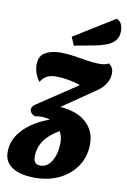

<svg xmlns="http://www.w3.org/2000/svg" viewBox="-141 -837 726 1097"><g transform="rotate(10 222.0 -288.0)"><path d="M81 -146Q51 -158 51 -181Q51 -200 78 -216L303 -366Q275 -377 234.5 -384Q194 -391 165 -391Q130 -391 108 -379.5Q86 -368 73 -344Q57 -363 48 -388.5Q39 -414 39 -439Q39 -489 74.5 -509.5Q110 -530 164 -530Q199 -530 239.5 -524Q280 -518 319.5 -511.5Q359 -505 390 -505Q426 -505 446 -517Q461 -504 466.5 -492.5Q472 -481 472 -464Q472 -433 455 -405Q438 -377 409 -357L215 -224Q315 -216 367 -167.5Q419 -119 419 -45Q419 27 383 82.5Q347 138 284 169Q221 200 141 200Q57 200 10 170Q-37 140 -37 82Q-37 29 -10 -13.5Q17 -56 63 -88.5Q109 -121 168 -142Q143 -150 116 -150Q103 -150 81 -146ZM120 80Q120 102 129 114Q138 126 161 126Q201 126 226 83Q251 40 251 -23Q251 -58 235 -87Q120 -22 120 80ZM230 -582 209 -630 445 -776Q465 -768 473 -750Q481 -732 481 -710Q481 -676 463 -655Q445 -634 416 -623Q387 -612 353 -605Z"/></g></svg>

Font: Sansita Swashed ExtraBold
Style: Regular
Weight: 800
Designer: Pablo Cosgaya
Foundry: Omnibus-Type
Version: Version 1.003; ttfautohint (v1.8.3)